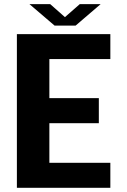

<svg xmlns="http://www.w3.org/2000/svg" viewBox="-20 -901 610 921"><path d="M121.1 -881.3H220.7L291.5 -818.8L362.8 -881.3H462.9L342.8 -778.3H241.7ZM509.3 -120.1V0H61V-737.3H509.3V-617.7H216.8V-430.2H454.1V-310.1H216.8V-120.1Z"/></svg>

Font: Epilogue
Style: Bold
Weight: 700
Designer: Tyler Finck
Foundry: Etcetera Type Co
Version: Version 2.112